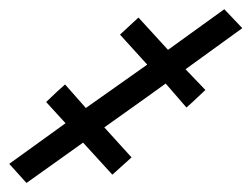

<svg xmlns="http://www.w3.org/2000/svg" viewBox="-66 -211 545 416"><path d="M-46 144 76 56 34 10Q63 -18 75 -28L120 23Q146 5 253 -71L194 -136L234 -173L298 -103Q333 -128 373.5 -157.5Q414 -187 420 -191L459 -150L336 -61L357 -39Q363 -33 370 -25.5Q377 -18 379 -16Q343 18 338 22L293 -30Q274 -16 160 65L219 130L178 167H177L114 98L-8 185H-9Z"/></svg>

Font: Coval
Style: Book Italic
Weight: 350
Foundry: Context Ltd
Version: Version 001.000